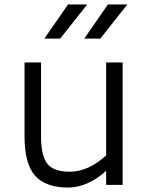

<svg xmlns="http://www.w3.org/2000/svg" viewBox="-20 -829 665 861"><path d="M90 0ZM530 -549V0H456V-63Q418 -28 374 -8Q330 12 285 12Q185 12 137.5 -41Q90 -94 90 -218V-549H164V-218Q164 -131 192 -95Q220 -59 292 -59Q376 -59 456 -132V-549ZM464 -809H551L430 -656H358ZM285 -809H371L250 -656H179Z"/></svg>

Font: Biryani Light
Style: Regular
Weight: 300
Designer: Dan Reynolds and Mathieu Réguer
Foundry: Dan Reynolds and Mathieu Réguer
Version: Version 1.004; ttfautohint (v1.1) -l 5 -r 5 -G 72 -x 0 -D la